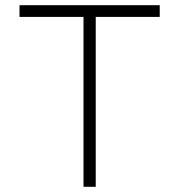

<svg xmlns="http://www.w3.org/2000/svg" viewBox="-20 -718 690 738"><path d="M301 0V-653H55V-698H594V-653H348V0Z"/></svg>

Font: Azeret Mono Thin Thin
Style: Regular
Weight: 250
Version: Version 1.002